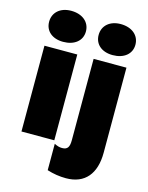

<svg xmlns="http://www.w3.org/2000/svg" viewBox="-138 -842 864 1124"><g transform="rotate(15 294.0 -280.5)"><path d="M151 -570C220 -570 265 -607 265 -663C265 -720 219 -758 151 -758C86 -758 42 -720 42 -663C42 -607 85 -570 151 -570ZM451 -570C520 -570 565 -607 565 -663C565 -720 519 -758 451 -758C386 -758 342 -720 342 -663C342 -607 385 -570 451 -570ZM52 0H251V-520H52ZM374 197C489 197 549 122 549 -4V-520H350V-27C350 15 339 32 306 32C290 32 277 28 259 19V179C297 191 335 197 374 197Z"/></g></svg>

Font: Fixel Display Black
Style: Regular
Weight: 900
Designer: AlfaBravo + MacPaw
Foundry: Kyrylo Tkachov, Marchela Mozhyna, Serhii Makarenko, Maria Weinstein, Zakhar Kryvoshyya
Version: Version 1.211